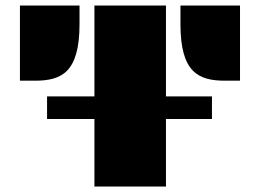

<svg xmlns="http://www.w3.org/2000/svg" viewBox="-20 -685 955 705"><path d="M642.6 -596.7C642.6 -418.9 708.5 -388.7 806.6 -388.7H861.3V-664.6H642.6ZM152.8 -248H326.7V0H589.4V-248H758.3V-331.1H589.4V-664.6H326.7V-331.1H152.8ZM53.2 -388.7H107.9C206.1 -388.7 272 -418.9 272 -596.7V-664.6H53.2Z"/></svg>

Font: Plaster
Style: Regular
Weight: 400
Designer: Eben Sorkin
Foundry: Eben Sorkin
Version: Version 1.007